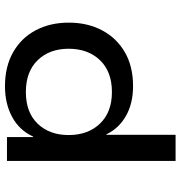

<svg xmlns="http://www.w3.org/2000/svg" viewBox="3 -549 726 772"><g transform="rotate(-90 366.0 -163.0)"><path d="M105 180V-498H201V-393H203Q228 -448 281.5 -477Q335 -506 405 -506Q484 -506 541.5 -473.5Q599 -441 630 -383Q661 -325 661 -249Q661 -174 630 -115.5Q599 -57 542 -24Q485 9 406 9Q336 9 286 -19.5Q236 -48 212 -98H210V180ZM382 -76Q464 -76 510 -124Q556 -172 556 -250Q556 -327 510 -374.5Q464 -422 382 -422Q300 -422 254.5 -374.5Q209 -327 209 -250Q209 -172 255 -124Q301 -76 382 -76Z"/></g></svg>

Font: Nunito Sans 7pt SemiExpanded Medium
Style: Regular
Weight: 500
Width: 6
Designer: Vernon Adams
Foundry: Vernon Adams
Version: Version 3.101;gftools[0.9.27]